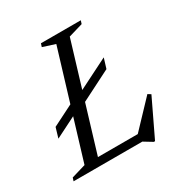

<svg xmlns="http://www.w3.org/2000/svg" viewBox="-164 -796 902 949"><g transform="rotate(-30 287.0 -321.5)"><path d="M342 -629 151.5 0H0.5L6.5 -18.5L87.5 -42.5L266 -630.5L196 -653L202 -671.5H429.5L423.5 -653ZM382.5 -33.5 532 -191 549 -180.5 448.5 29.5H441.5L393 0H114.5L128.5 -43.5H421.5ZM436 -456 418.5 -399 221 -299 184 -292 41 -220 58 -277.5 200 -349 235 -355Z"/></g></svg>

Font: Newsreader 20pt
Style: Italic
Weight: 400
Italic angle: -17°
Version: Version 1.003